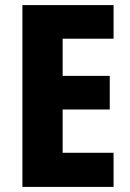

<svg xmlns="http://www.w3.org/2000/svg" viewBox="-20 -734 511 754"><path d="M426 0H68V-714H426V-582H226V-436H411V-304H226V-134H426Z"/></svg>

Font: Noto Sans Thai Cond ExtBd
Style: Regular
Weight: 800
Width: 3
Designer: Monotype Design Team
Foundry: Monotype Imaging Inc.
Version: Version 2.002; ttfautohint (v1.8.4.7-5d5b)